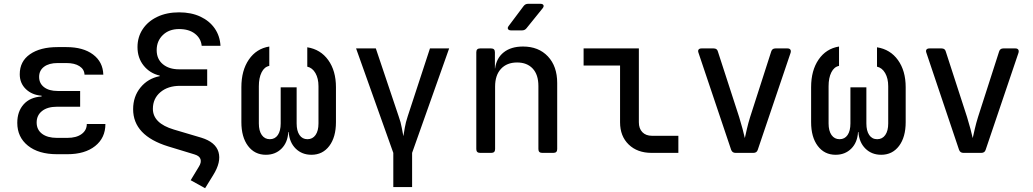

<svg xmlns="http://www.w3.org/2000/svg" viewBox="-20 -805 5440 1011"><path d="M335 7H280Q183 7 127 -38Q71 -83 71 -158Q71 -218 104.5 -255.5Q138 -293 199 -297V-301Q148 -305 116 -336Q84 -367 84 -414Q84 -482 138 -519.5Q192 -557 283 -557H330Q418 -557 470 -518Q522 -479 524 -412H425Q424 -440 398.5 -456.5Q373 -473 330 -473H283Q238 -473 212 -453.5Q186 -434 186 -400Q186 -366 212 -346Q238 -326 283 -326H402V-243H280Q230 -243 201.5 -220.5Q173 -198 173 -160Q173 -122 201.5 -100.5Q230 -79 280 -79H335Q382 -79 409.5 -99Q437 -119 437 -152H535Q535 -79 481 -36Q427 7 335 7Z M923 -652Q870 -652 837.5 -620.5Q805 -589 805 -541Q805 -494 837.5 -467Q870 -440 923 -440H1071V-353H928Q864 -353 824.5 -319.5Q785 -286 785 -232Q785 -156 895 -123L1040 -80Q1115 -57 1130.5 -4.5Q1146 48 1102 118L1060 186L984 144L1027 73Q1041 51 1036 33.5Q1031 16 1004 8L866 -34Q681 -91 681 -230Q681 -297 720 -344.5Q759 -392 821 -404V-407Q769 -419 736.5 -459.5Q704 -500 704 -557Q704 -610 731.5 -651.5Q759 -693 808.5 -716.5Q858 -740 923 -740Q987 -740 1035 -717.5Q1083 -695 1110.5 -655.5Q1138 -616 1141 -564H1042Q1038 -603 1006.5 -627.5Q975 -652 923 -652Z M1380 10Q1321 10 1286 -36.5Q1251 -83 1251 -162V-346Q1251 -434 1290.5 -491.5Q1330 -549 1398 -560V-458Q1372 -453 1357.5 -424Q1343 -395 1343 -351V-155Q1343 -116 1358.5 -94Q1374 -72 1401 -72Q1428 -72 1443 -94Q1458 -116 1458 -155V-345H1542V-155Q1542 -116 1557 -94Q1572 -72 1599 -72Q1626 -72 1641.5 -94Q1657 -116 1657 -155V-351Q1657 -392 1641 -420Q1625 -448 1598 -454V-556Q1668 -545 1708.5 -488.5Q1749 -432 1749 -346V-162Q1749 -83 1714 -36.5Q1679 10 1620 10Q1570 10 1537 -22.5Q1504 -55 1500 -110H1498Q1495 -55 1462.5 -22.5Q1430 10 1380 10Z M2051 180V0L1855 -550H1959L2079 -193Q2091 -160 2095.5 -132.5Q2100 -105 2104 -88Q2107 -105 2111.5 -132.5Q2116 -160 2127 -193L2244 -550H2345L2150 0V180Z M2508 0Q2488 0 2488 -20V-530Q2488 -550 2508 -550H2566Q2586 -550 2586 -530V-445H2587Q2594 -499 2632.5 -529.5Q2671 -560 2734 -560Q2816 -560 2865 -508Q2914 -456 2914 -368V-20Q2914 0 2894 0H2835Q2815 0 2815 -20V-352Q2815 -412 2785 -444Q2755 -476 2703 -476Q2649 -476 2618 -442.5Q2587 -409 2587 -349V-20Q2587 0 2567 0ZM2671 -645Q2659 -645 2655 -652Q2651 -659 2659 -669L2737 -773Q2746 -785 2761 -785H2825Q2838 -785 2841.5 -778Q2845 -771 2837 -761L2753 -657Q2744 -645 2729 -645Z M3411 0Q3336 0 3290.5 -44Q3245 -88 3245 -161V-460H3053V-550H3344V-161Q3344 -128 3362.5 -109Q3381 -90 3413 -90H3552V0Z M3853 0Q3836 0 3830 -16L3658 -527Q3654 -538 3658.5 -544Q3663 -550 3674 -550H3738Q3756 -550 3760 -534L3872 -189Q3882 -157 3890 -126.5Q3898 -96 3902 -78Q3906 -96 3913 -126.5Q3920 -157 3930 -189L4041 -534Q4046 -550 4063 -550H4127Q4137 -550 4141.5 -544Q4146 -538 4143 -527L3970 -16Q3965 0 3947 0Z M4380 10Q4321 10 4286 -36.5Q4251 -83 4251 -162V-346Q4251 -434 4290.5 -491.5Q4330 -549 4398 -560V-458Q4372 -453 4357.5 -424Q4343 -395 4343 -351V-155Q4343 -116 4358.5 -94Q4374 -72 4401 -72Q4428 -72 4443 -94Q4458 -116 4458 -155V-345H4542V-155Q4542 -116 4557 -94Q4572 -72 4599 -72Q4626 -72 4641.5 -94Q4657 -116 4657 -155V-351Q4657 -392 4641 -420Q4625 -448 4598 -454V-556Q4668 -545 4708.5 -488.5Q4749 -432 4749 -346V-162Q4749 -83 4714 -36.5Q4679 10 4620 10Q4570 10 4537 -22.5Q4504 -55 4500 -110H4498Q4495 -55 4462.5 -22.5Q4430 10 4380 10Z M5053 0Q5036 0 5030 -16L4858 -527Q4854 -538 4858.5 -544Q4863 -550 4874 -550H4938Q4956 -550 4960 -534L5072 -189Q5082 -157 5090 -126.5Q5098 -96 5102 -78Q5106 -96 5113 -126.5Q5120 -157 5130 -189L5241 -534Q5246 -550 5263 -550H5327Q5337 -550 5341.5 -544Q5346 -538 5343 -527L5170 -16Q5165 0 5147 0Z"/></svg>

Font: Pitagon Sans Mono Medium
Style: Regular
Weight: 500
Monospace: yes
Designer: Travis Tran
Foundry: Pitagon
Version: Version 1.001; ttfautohint (v1.8.4.7-5d5b);gftools[0.9.26]